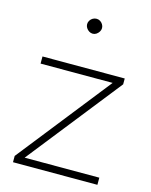

<svg xmlns="http://www.w3.org/2000/svg" viewBox="-109 -786 674 857"><g transform="rotate(15 227.5 -357.5)"><path d="M35 0V-29L373 -457H40V-490H420V-463L80 -33H425V0ZM230 -646Q221 -646 213 -651Q205 -656 200 -664Q195 -672 195 -681Q195 -690 200 -698Q205 -706 213 -710.5Q221 -715 230 -715Q239 -715 246.5 -710.5Q254 -706 259 -698Q264 -690 264 -681Q264 -672 259 -664Q254 -656 246.5 -651Q239 -646 230 -646Z"/></g></svg>

Font: REM Thin
Style: Regular
Weight: 250
Designer: Octavio Pardo
Foundry: Ashler Design
Version: Version 1.005;gftools[0.9.28]